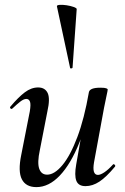

<svg xmlns="http://www.w3.org/2000/svg" viewBox="-20 -753 512 786"><path d="M129 13Q86 13 69.5 -19Q53 -51 67 -119L102 -297Q107 -327 102.5 -337.5Q98 -348 88 -348Q77 -348 63 -337Q49 -326 31 -309Q27 -305 23 -309Q19 -313 23 -317Q55 -355 81.5 -375Q108 -395 136 -395Q164 -395 175 -372.5Q186 -350 174 -297L143 -138Q132 -87 140.5 -62.5Q149 -38 173 -38Q203 -38 235.5 -77Q268 -116 296.5 -191.5Q325 -267 344 -376L360 -375Q340 -257 305 -169.5Q270 -82 225 -34.5Q180 13 129 13ZM330 9Q301 9 292.5 -13Q284 -35 292 -80L344 -376Q348 -394 391 -394Q409 -394 415 -391.5Q421 -389 421 -387Q421 -383 416 -360.5Q411 -338 406 -312L365 -89Q356 -37 381 -37Q391 -37 407 -47.5Q423 -58 442 -79Q445 -83 449.5 -78.5Q454 -74 450 -70Q415 -28 387 -9.5Q359 9 330 9ZM267 -475 213 -727Q212 -732 224 -733Q236 -734 252.5 -731.5Q269 -729 281.5 -724.5Q294 -720 294 -716L277 -476Q277 -474 272.5 -473Q268 -472 267 -475Z"/></svg>

Font: Cormorant SemiBold
Style: Italic
Weight: 600
Italic angle: -10°
Designer: Christian Thalmann (Catharsis Fonts)
Foundry: Catharsis Fonts
Version: Version 4.000